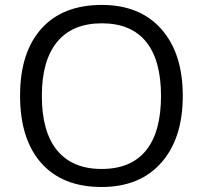

<svg xmlns="http://www.w3.org/2000/svg" viewBox="-20 -745 819 775"><path d="M717.8 -357.9Q717.8 -186.5 631.1 -88.4Q544.4 9.8 390.1 9.8Q232.4 9.8 146.7 -86.7Q61 -183.1 61 -358.9Q61 -533.2 147 -629.2Q232.9 -725.1 391.1 -725.1Q544.9 -725.1 631.3 -627.4Q717.8 -529.8 717.8 -357.9ZM148.9 -357.9Q148.9 -212.9 210.7 -137.9Q272.5 -63 390.1 -63Q508.8 -63 569.3 -137.7Q629.9 -212.4 629.9 -357.9Q629.9 -502 569.6 -576.4Q509.3 -650.9 391.1 -650.9Q272.5 -650.9 210.7 -575.9Q148.9 -501 148.9 -357.9Z"/></svg>

Font: f0_44652 
Style: Regular
Weight: 400
Foundry: Ascender Corporation
Version: Version 1.10